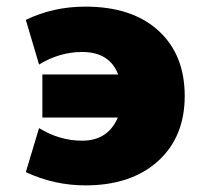

<svg xmlns="http://www.w3.org/2000/svg" viewBox="-20 -550 606 580"><path d="M108 -195V-325H337Q311 -393 228 -393Q160 -393 98 -355L58 -490Q141 -530 238 -530Q379 -530 458.5 -457.5Q538 -385 538 -260Q538 -136 457 -63Q376 10 238 10Q144 10 58 -30L98 -163Q160 -125 228 -125Q306 -125 336 -195Z"/></svg>

Font: Mplus 1p Black
Style: Regular
Weight: 900
Version: Version 1.061